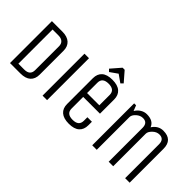

<svg xmlns="http://www.w3.org/2000/svg" viewBox="-30 -1464 2105 2105"><g transform="rotate(45 1022.5 -411.0)"><path d="M261 0H100V-650H261Q339 -650 379.5 -613Q420 -576 420 -510V-140Q420 -73 380 -36.5Q340 0 261 0ZM350 -140V-510Q350 -548 327 -569Q304 -590 261 -590H170V-60H261Q350 -60 350 -140Z M675 0H605V-650H675Z M1120 -125V-180H1190V-125Q1190 -58 1149 -21.5Q1108 15 1026 15Q944 15 902 -21.5Q860 -58 860 -125V-525Q860 -592 901 -628.5Q942 -665 1024 -665Q1106 -665 1148 -628.5Q1190 -592 1190 -525V-305H930V-125Q930 -45 1025 -45Q1120 -45 1120 -125ZM930 -525V-365H1120V-525Q1120 -605 1025 -605Q930 -605 930 -525ZM1025 -760 937 -698 911 -724 1009 -837H1041L1139 -724L1113 -698Z M1445 0H1375V-650H1405L1430 -586Q1451 -622 1485 -643.5Q1519 -665 1559 -665Q1660 -665 1688 -592Q1736 -665 1814 -665Q1955 -665 1955 -525V0H1885V-525Q1885 -605 1813 -605Q1771 -605 1735.5 -571Q1700 -537 1700 -505V0H1630V-525Q1630 -605 1558 -605Q1516 -605 1480.5 -572.5Q1445 -540 1445 -508Z"/></g></svg>

Font: Unica One
Style: Regular
Weight: 400
Designer: Eduardo Rodriguez Tunni
Foundry: Eduardo Rodriguez Tunni
Version: Version 1.001